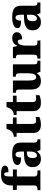

<svg xmlns="http://www.w3.org/2000/svg" viewBox="1444 -2252 818 3746"><g transform="rotate(-90 1853.0 -379.0)"><path d="M16 -57H42Q66 -57 87 -70.5Q108 -84 108 -120V-460H20V-536H108V-568Q108 -666 159.5 -717Q211 -768 323 -768Q495 -768 495 -694Q495 -622 368 -622Q368 -652 358 -679.5Q348 -707 327 -707Q304 -707 293.5 -680.5Q283 -654 283 -589V-536H420V-460H283V-120Q283 -83 303 -70Q323 -57 350 -57H401V0H16Z M465 -154Q465 -235 519.5 -274.5Q574 -314 687 -318L769 -321V-375Q769 -431 756.5 -458Q744 -485 712 -485Q683 -485 668 -456.5Q653 -428 653 -377Q578 -377 542.5 -393Q507 -409 507 -446Q507 -499 567 -524.5Q627 -550 723 -550Q837 -550 890.5 -511Q944 -472 944 -381V-128Q944 -87 957 -72Q970 -57 1004 -57H1008V0H801L778 -62H769Q734 -20 704.5 -5Q675 10 622 10Q553 10 509 -32Q465 -74 465 -154ZM769 -191V-264L732 -261Q683 -258 663 -231.5Q643 -205 643 -151Q643 -67 691 -67Q726 -67 747.5 -101Q769 -135 769 -191Z M1132 -149V-464H1058V-519Q1092 -519 1119 -532.5Q1146 -546 1164 -565Q1195 -598 1210 -661H1308V-536H1434V-464H1308V-165Q1308 -121 1321.5 -102Q1335 -83 1370 -83Q1405 -83 1443 -92V-19Q1421 -8 1381.5 1Q1342 10 1291 10Q1214 10 1173 -27.5Q1132 -65 1132 -149Z M1558 -149V-464H1484V-519Q1518 -519 1545 -532.5Q1572 -546 1590 -565Q1621 -598 1636 -661H1734V-536H1860V-464H1734V-165Q1734 -121 1747.5 -102Q1761 -83 1796 -83Q1831 -83 1869 -92V-19Q1847 -8 1807.5 1Q1768 10 1717 10Q1640 10 1599 -27.5Q1558 -65 1558 -149Z M1979 -189V-407Q1979 -450 1967 -464.5Q1955 -479 1918 -479H1915V-536H2155V-226Q2155 -156 2169.5 -119.5Q2184 -83 2219 -83Q2258 -83 2277 -121.5Q2296 -160 2296 -231V-418Q2296 -456 2281 -467.5Q2266 -479 2234 -479H2230V-536H2471V-119Q2471 -79 2485.5 -68Q2500 -57 2532 -57H2542V0H2327L2301 -67H2296Q2271 -26 2234.5 -8Q2198 10 2145 10Q2060 10 2019.5 -39Q1979 -88 1979 -189Z M2583 -57H2587Q2625 -57 2642.5 -71Q2660 -85 2660 -129V-411Q2660 -453 2644.5 -466Q2629 -479 2593 -479H2590V-536H2809L2829 -450H2834Q2858 -503 2892 -526Q2926 -549 2985 -549Q3041 -549 3069 -524.5Q3097 -500 3097 -458Q3097 -408 3060.5 -382.5Q3024 -357 2958 -357Q2958 -401 2948.5 -421.5Q2939 -442 2912 -442Q2873 -442 2854.5 -392.5Q2836 -343 2836 -285V-124Q2836 -83 2852 -70Q2868 -57 2901 -57H2935V0H2583Z M3135 -154Q3135 -235 3189.5 -274.5Q3244 -314 3357 -318L3439 -321V-375Q3439 -431 3426.5 -458Q3414 -485 3382 -485Q3353 -485 3338 -456.5Q3323 -428 3323 -377Q3248 -377 3212.5 -393Q3177 -409 3177 -446Q3177 -499 3237 -524.5Q3297 -550 3393 -550Q3507 -550 3560.5 -511Q3614 -472 3614 -381V-128Q3614 -87 3627 -72Q3640 -57 3674 -57H3678V0H3471L3448 -62H3439Q3404 -20 3374.5 -5Q3345 10 3292 10Q3223 10 3179 -32Q3135 -74 3135 -154ZM3439 -191V-264L3402 -261Q3353 -258 3333 -231.5Q3313 -205 3313 -151Q3313 -67 3361 -67Q3396 -67 3417.5 -101Q3439 -135 3439 -191Z"/></g></svg>

Font: Noto Serif ExtraBold
Style: Regular
Weight: 800
Designer: Monotype Design Team
Foundry: Monotype Imaging Inc.
Version: Version 1.001